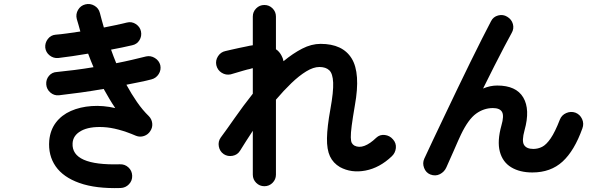

<svg xmlns="http://www.w3.org/2000/svg" viewBox="-20 -859 3040 963"><path d="M585 84Q461 88 379 59Q297 30 259 -25Q221 -80 227 -154Q232 -207 260.5 -244.5Q289 -282 335.5 -302.5Q382 -323 439.5 -327Q497 -331 558 -317Q543 -339 528.5 -363.5Q514 -388 500 -413Q443 -403 385.5 -395Q328 -387 275 -381Q251 -379 232.5 -395Q214 -411 212 -435Q210 -460 225.5 -478.5Q241 -497 266 -498Q307 -502 354 -508Q401 -514 449 -522Q442 -539 435 -556Q428 -573 422 -590Q382 -583 343.5 -577.5Q305 -572 272 -568Q248 -566 229 -581Q210 -596 207 -620Q205 -644 220 -663.5Q235 -683 259 -685Q285 -687 317 -691.5Q349 -696 383 -701Q379 -718 374 -733.5Q369 -749 365 -764Q359 -788 371.5 -809.5Q384 -831 408 -837Q432 -843 453.5 -830.5Q475 -818 481 -794Q486 -776 490.5 -758Q495 -740 501 -721Q533 -727 562.5 -733.5Q592 -740 617 -746Q640 -752 661 -738.5Q682 -725 687 -702Q692 -678 679.5 -657.5Q667 -637 643 -632Q620 -627 593 -621Q566 -615 537 -610Q543 -593 549.5 -576Q556 -559 563 -542Q604 -550 642.5 -559Q681 -568 713 -576Q736 -581 757 -568Q778 -555 784 -532Q789 -508 776 -487.5Q763 -467 740 -461Q714 -454 681.5 -447.5Q649 -441 614 -434Q639 -388 667 -347.5Q695 -307 726 -277Q741 -262 743.5 -241Q746 -220 734 -202Q723 -184 702.5 -177Q682 -170 662 -178Q569 -218 498 -221.5Q427 -225 386.5 -202.5Q346 -180 344 -140Q338 -28 581 -35Q606 -36 624 -19.5Q642 -3 643 22Q644 47 627 65Q610 83 585 84Z M1306 75Q1282 75 1265 58Q1248 41 1248 17V-203Q1231 -177 1214.5 -151.5Q1198 -126 1184 -103Q1171 -82 1146.5 -77.5Q1122 -73 1102 -86Q1082 -100 1077.5 -124.5Q1073 -149 1087 -169Q1116 -208 1157.5 -267.5Q1199 -327 1248 -389V-517Q1245 -516 1241 -515.5Q1237 -515 1233 -513Q1222 -511 1201.5 -505Q1181 -499 1162.5 -493.5Q1144 -488 1137 -486Q1113 -481 1092 -494Q1071 -507 1065 -532Q1060 -556 1073.5 -577Q1087 -598 1111 -603Q1120 -605 1139 -609.5Q1158 -614 1179.5 -618.5Q1201 -623 1216 -626Q1232 -630 1248 -632V-776Q1248 -800 1265 -817Q1282 -834 1306 -834Q1330 -834 1347 -817Q1364 -800 1364 -776V-612Q1381 -601 1392 -580Q1399 -568 1402 -552Q1449 -591 1495.5 -615Q1542 -639 1588 -639Q1699 -639 1744 -565.5Q1789 -492 1760 -331Q1749 -267 1744 -228.5Q1739 -190 1739.5 -170Q1740 -150 1744.5 -142Q1749 -134 1757 -129Q1780 -117 1808 -127.5Q1836 -138 1867 -168Q1885 -185 1910 -182Q1935 -179 1951 -160Q1968 -141 1965.5 -116.5Q1963 -92 1945 -75Q1884 -17 1813 -3.5Q1742 10 1685 -21Q1651 -41 1635 -75Q1619 -109 1620 -166Q1621 -223 1637 -311Q1653 -399 1651 -444.5Q1649 -490 1631.5 -506.5Q1614 -523 1582 -523Q1552 -523 1516 -501Q1480 -479 1441.5 -442Q1403 -405 1364 -359V17Q1364 41 1347 58Q1330 75 1306 75Z M2138 16Q2116 7 2107 -17Q2098 -41 2108 -63Q2125 -100 2151.5 -156Q2178 -212 2209.5 -278Q2241 -344 2274 -413Q2307 -482 2339 -547Q2371 -612 2398 -665.5Q2425 -719 2443 -753Q2454 -775 2478.5 -781.5Q2503 -788 2524 -775Q2546 -762 2552.5 -738.5Q2559 -715 2546 -693Q2532 -668 2509.5 -625Q2487 -582 2459.5 -528Q2432 -474 2403 -415Q2438 -430 2474 -430Q2569 -430 2604.5 -370Q2640 -310 2611 -206Q2596 -152 2608.5 -132Q2621 -112 2655 -112Q2678 -112 2699 -122.5Q2720 -133 2742 -165Q2764 -197 2788 -259Q2797 -282 2820 -292Q2843 -302 2866 -294Q2889 -285 2899.5 -262Q2910 -239 2901 -215Q2861 -103 2801.5 -48.5Q2742 6 2650 6Q2587 6 2544 -20Q2501 -46 2487 -98.5Q2473 -151 2495 -230Q2509 -278 2498 -297.5Q2487 -317 2452 -317Q2407 -317 2368 -289Q2329 -261 2292 -184Q2288 -176 2277.5 -152.5Q2267 -129 2255 -101Q2243 -73 2232.5 -50.5Q2222 -28 2219 -20Q2209 3 2186.5 14.5Q2164 26 2138 16Z"/></svg>

Font: Zen Maru Gothic
Style: Bold
Weight: 700
Designer: Yoshimichi Ohira
Foundry: Positype
Version: Version 1.001